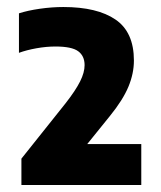

<svg xmlns="http://www.w3.org/2000/svg" viewBox="-20 -835 460 547"><path d="M41 -308V-383L167 -541Q195.5 -577.5 208.2 -603Q221 -628.5 221 -649.5Q221 -675.5 202.8 -689Q184.5 -702.5 138 -702.5Q112 -702.5 84 -697.5Q56 -692.5 34 -684.5V-797Q58.5 -805 93 -810Q127.5 -815 160.5 -815Q257 -815 309.2 -779.2Q361.5 -743.5 361.5 -662.5Q361.5 -625.5 345.8 -587.8Q330 -550 293.5 -505L228.5 -424.5H382.5V-308Z"/></svg>

Font: Encode Sans SemiCondensed SemiCondensed ExtraBold
Style: Regular
Weight: 800
Width: 4
Designer: Multiple Designers
Foundry: Impallari Type
Version: Version 3.000; ttfautohint (v1.8.3) -l 8 -r 50 -G 200 -x 14 